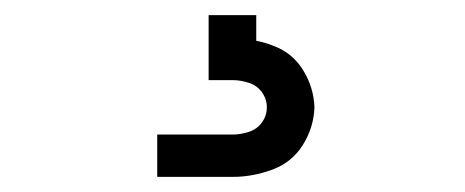

<svg xmlns="http://www.w3.org/2000/svg" viewBox="-20 -20 615 254"><path d="M188 214V158H288Q298 158 309 154.5Q320 151 326.5 142Q333 133 333 122Q333 111 326.5 102Q320 93 309 89.5Q298 86 288 86H256V0H319V34Q330 36 340 40Q366 49 380.5 72Q395 95 396 122Q395 149 380.5 172Q366 195 340 204.5Q314 214 288 214Z"/></svg>

Font: Jozsika Light
Style: Regular
Weight: 300
Monospace: yes
Designer: Belleve Invis
Foundry: Belleve Invis
Version: 2.1.0